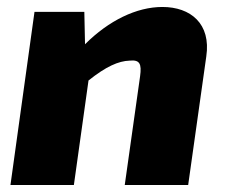

<svg xmlns="http://www.w3.org/2000/svg" viewBox="-20 -531 649 551"><path d="M446 -511C372 -511 292 -472 224 -404L222 -497H79L10 0H192L234 -300C284 -340 320 -356 352 -357C381 -360 387 -348 382 -312L338 0H520L572 -369C586 -463 527 -511 446 -511Z"/></svg>

Font: Exo 2 Extra Bold
Style: Italic
Weight: 800
Italic angle: -8°
Designer: Natanael Gama
Version: Version 1.001;PS 001.001;hotconv 1.0.88;makeotf.lib2.5.64775